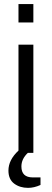

<svg xmlns="http://www.w3.org/2000/svg" viewBox="-20 -743 253 933"><path d="M69.8 -633.8V-723.1H142.1V-633.8ZM116.2 169.9Q76.7 169.9 48.8 149.2Q21 128.4 21 85.9Q21 34.2 69.8 -11.2V-525.9H142.1V0H115.2Q84 29.3 84 65.9Q84 119.1 139.2 119.1H176.8V155.8Q146 169.9 116.2 169.9Z"/></svg>

Font: Archivo Light
Style: Regular
Weight: 300
Designer: Hector Gatti
Foundry: Omnibus-Type
Version: Version 2.001